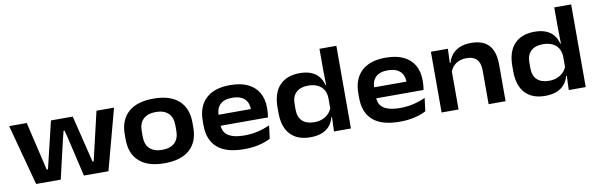

<svg xmlns="http://www.w3.org/2000/svg" viewBox="-47 -1078 4696 1510"><g transform="rotate(-10 2301.0 -322.5)"><path d="M148.5 0 18.5 -485H159L250 -96.5H260L350 -472H524L616 -96.5H625L716 -485H856L726 0H530L460 -300.5L441.5 -374.5H433.5L415 -300.5L345 0Z M1172.5 15Q1040.5 15 971.5 -46.8Q902.5 -108.5 902.5 -223V-262.5Q902.5 -377 971.5 -439Q1040.5 -501 1172.5 -501Q1305 -501 1374 -439Q1443 -377 1443 -262.5V-223Q1443 -108.5 1374 -46.8Q1305 15 1172.5 15ZM1172.5 -92Q1237.5 -92 1272.2 -125Q1307 -158 1307 -220V-265.5Q1307 -328 1272.2 -361Q1237.5 -394 1172.5 -394Q1108 -394 1073.2 -361Q1038.5 -328 1038.5 -265.5V-220Q1038.5 -158 1073.2 -125Q1108 -92 1172.5 -92Z M1808 14.5Q1665 14.5 1595 -47Q1525 -108.5 1525 -224.5V-262Q1525 -376 1591.5 -438.5Q1658 -501 1784 -501Q1869.5 -501 1926.5 -473.5Q1983.5 -446 2012.2 -395.5Q2041 -345 2041 -276.5V-265.5Q2041 -248.5 2039.2 -231Q2037.5 -213.5 2035 -199H1910.5Q1912.5 -221 1913.2 -243Q1914 -265 1914 -283Q1914 -320 1899.8 -346Q1885.5 -372 1856.5 -386Q1827.5 -400 1784 -400Q1719 -400 1687.2 -368.5Q1655.5 -337 1655.5 -281V-251.5L1656.5 -238.5V-208Q1656.5 -184 1664.5 -163Q1672.5 -142 1691.8 -126Q1711 -110 1745 -100.8Q1779 -91.5 1831 -91.5Q1886 -91.5 1936.2 -103.2Q1986.5 -115 2032.5 -136L2019.5 -31.5Q1979.5 -10 1926.5 2.2Q1873.5 14.5 1808 14.5ZM1591.5 -199V-287H2008.5V-199Z M2337 13Q2235 13 2178.8 -46.5Q2122.5 -106 2122.5 -222V-261Q2122.5 -378 2179.5 -438.2Q2236.5 -498.5 2341 -498.5Q2394 -498.5 2431.5 -483Q2469 -467.5 2492 -439.2Q2515 -411 2524.5 -371.5H2565.5L2529.5 -267.5Q2528 -307.5 2510.5 -334.8Q2493 -362 2462 -376.2Q2431 -390.5 2389 -390.5Q2327.5 -390.5 2293.5 -359Q2259.5 -327.5 2259.5 -267V-221.5Q2259.5 -161 2293 -129.8Q2326.5 -98.5 2389 -98.5Q2426 -98.5 2455.2 -110.8Q2484.5 -123 2504.5 -144.8Q2524.5 -166.5 2533 -193.5L2567.5 -113.5H2526Q2517.5 -78.5 2495.2 -49.8Q2473 -21 2434.2 -4Q2395.5 13 2337 13ZM2527 0 2532 -130.5 2529.5 -161V-332L2530 -354.5L2527.5 -494.5V-660H2662.5V0Z M3050.5 14.5Q2907.5 14.5 2837.5 -47Q2767.5 -108.5 2767.5 -224.5V-262Q2767.5 -376 2834 -438.5Q2900.5 -501 3026.5 -501Q3112 -501 3169 -473.5Q3226 -446 3254.8 -395.5Q3283.5 -345 3283.5 -276.5V-265.5Q3283.5 -248.5 3281.8 -231Q3280 -213.5 3277.5 -199H3153Q3155 -221 3155.8 -243Q3156.5 -265 3156.5 -283Q3156.5 -320 3142.2 -346Q3128 -372 3099 -386Q3070 -400 3026.5 -400Q2961.5 -400 2929.8 -368.5Q2898 -337 2898 -281V-251.5L2899 -238.5V-208Q2899 -184 2907 -163Q2915 -142 2934.2 -126Q2953.5 -110 2987.5 -100.8Q3021.5 -91.5 3073.5 -91.5Q3128.5 -91.5 3178.8 -103.2Q3229 -115 3275 -136L3262 -31.5Q3222 -10 3169 2.2Q3116 14.5 3050.5 14.5ZM2834 -199V-287H3251V-199Z M3762 0V-270Q3762 -303.5 3752 -329.8Q3742 -356 3718 -371.2Q3694 -386.5 3652.5 -386.5Q3615.5 -386.5 3588.5 -374.2Q3561.5 -362 3544.2 -341.2Q3527 -320.5 3518.5 -295L3499.5 -371.5H3523Q3532 -406.5 3554.5 -435.2Q3577 -464 3615.2 -481.2Q3653.5 -498.5 3709.5 -498.5Q3775 -498.5 3816.5 -474.8Q3858 -451 3877.8 -405Q3897.5 -359 3897.5 -292.5V0ZM3386.5 0V-485H3522L3517 -352L3522 -339V0Z M4212 13Q4110 13 4053.8 -46.5Q3997.5 -106 3997.5 -222V-261Q3997.5 -378 4054.5 -438.2Q4111.5 -498.5 4216 -498.5Q4269 -498.5 4306.5 -483Q4344 -467.5 4367 -439.2Q4390 -411 4399.5 -371.5H4440.5L4404.5 -267.5Q4403 -307.5 4385.5 -334.8Q4368 -362 4337 -376.2Q4306 -390.5 4264 -390.5Q4202.5 -390.5 4168.5 -359Q4134.5 -327.5 4134.5 -267V-221.5Q4134.5 -161 4168 -129.8Q4201.5 -98.5 4264 -98.5Q4301 -98.5 4330.2 -110.8Q4359.5 -123 4379.5 -144.8Q4399.5 -166.5 4408 -193.5L4442.5 -113.5H4401Q4392.5 -78.5 4370.2 -49.8Q4348 -21 4309.2 -4Q4270.5 13 4212 13ZM4402 0 4407 -130.5 4404.5 -161V-332L4405 -354.5L4402.5 -494.5V-660H4537.5V0Z"/></g></svg>

Font: Anek Gujarati SemiExpanded SemiBold
Style: Regular
Weight: 600
Width: 6
Designer: Mrunmayee Ghaisas (Gujarati), Yesha Goshar (Latin)
Foundry: Ek Type
Version: Version 1.003